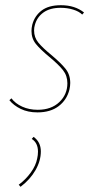

<svg xmlns="http://www.w3.org/2000/svg" viewBox="-20 -429 372 738"><path d="M16 -44 24 -51Q39 -31 65.5 -19Q92 -7 125 -7Q177 -7 208 -36.5Q239 -66 239 -109Q239 -138 222 -159.5Q205 -181 170 -210Q135 -239 118 -260Q101 -281 101 -310Q101 -321 104 -334Q113 -368 140 -388.5Q167 -409 214 -409Q268 -409 303 -381L296 -373Q284 -385 261.5 -392Q239 -399 213 -399Q172 -399 147 -381Q122 -363 114 -333Q111 -323 111 -312Q111 -285 127.5 -265Q144 -245 177 -218Q214 -187 232 -164.5Q250 -142 250 -110Q250 -99 247 -85Q237 -45 205.5 -21Q174 3 124 3Q87 3 59.5 -10.5Q32 -24 16 -44ZM52 281Q79 261 98.5 234Q118 207 123 180Q126 167 126 154Q126 120 102 105L109 97Q137 117 137 153Q137 189 116.5 225Q96 261 59 289Z"/></svg>

Font: Ysabeau Infant Hairline
Style: Italic
Weight: 100
Italic angle: -12°
Designer: Christian Thalmann (Catharsis Fonts)
Version: Version 0.003